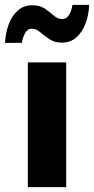

<svg xmlns="http://www.w3.org/2000/svg" viewBox="-50 -766 384 786"><path d="M64 0V-510.5H221V0ZM-29.5 -590.5Q-27 -633 -13.8 -668Q-0.5 -703 23.8 -723.8Q48 -744.5 82 -744.5Q113.5 -744.5 133.8 -730.5Q154 -716.5 170.2 -702.2Q186.5 -688 204.5 -688Q221.5 -688 232 -703.8Q242.5 -719.5 246.5 -746H315Q313.5 -704.5 300 -669.2Q286.5 -634 262.5 -612.8Q238.5 -591.5 203.5 -591.5Q173.5 -591.5 152.2 -605.8Q131 -620 114.5 -634.2Q98 -648.5 80 -648.5Q63.5 -648.5 53.8 -632.2Q44 -616 39.5 -590.5Z"/></svg>

Font: Chivo Medium
Style: Regular
Weight: 500
Designer: Hector Gatti
Foundry: Omnibus-Type
Version: Version 2.002